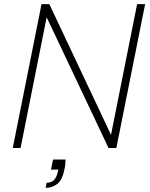

<svg xmlns="http://www.w3.org/2000/svg" viewBox="-20 -720 728 934"><path d="M299 56Q298 67 297.5 78.5Q297 90 294 101Q284 155 259 174.5Q234 194 202 194L207 169Q231 169 243.5 155Q256 141 261 116L264 105H228L238 56ZM686 -700 546 0H508L207 -636L80 0H42L182 -700H220L520 -64L647 -700Z"/></svg>

Font: Albert Sans ExtraLight
Style: Italic
Weight: 250
Italic angle: -11.25°
Designer: Andreas Rasmussen
Foundry: a.Foundry
Version: Version 1.025